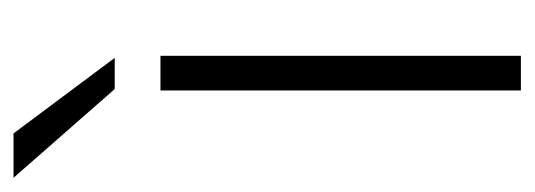

<svg xmlns="http://www.w3.org/2000/svg" viewBox="-332 -504 772 277"><g transform="rotate(-90 53.5 -366.0)"><path d="M61 0H111V-520H61ZM-65 -732 63 -586H108L-1 -732Z"/></g></svg>

Font: Aspekta 200
Style: Regular
Weight: 200
Designer: Ivo Dolenc
Version: Version 2.000